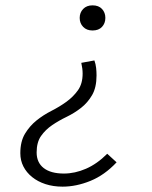

<svg xmlns="http://www.w3.org/2000/svg" viewBox="-20 -493 570 718"><path d="M289 -218Q289 -236 284 -258L333 -267Q338 -253 339.5 -239Q341 -225 341 -211Q341 -166 324.5 -137.5Q308 -109 283 -89.5Q258 -70 229 -56Q200 -42 175 -25Q150 -8 133.5 15.5Q117 39 117 77Q117 115 143.5 135.5Q170 156 219 156Q260 156 301.5 138Q343 120 381 82L416 114Q371 162 318 183.5Q265 205 214 205Q179 205 150 195.5Q121 186 100 169Q79 152 67.5 129.5Q56 107 56 80Q56 36 73.5 7Q91 -22 116.5 -42.5Q142 -63 172.5 -78.5Q203 -94 228.5 -112.5Q254 -131 271.5 -155.5Q289 -180 289 -218ZM278 -426Q278 -446 291 -459.5Q304 -473 326 -473Q349 -473 361.5 -459.5Q374 -446 374 -426Q374 -406 361.5 -392.5Q349 -379 326 -379Q304 -379 291 -392.5Q278 -406 278 -426Z"/></svg>

Font: Glekhifnjqigglhiwekvrgaqftz
Style: Regular
Weight: 300
Italic angle: -8°
Designer: Carrois Corporate & Edenspiekermann
Foundry: Carrois Corporate GbR & Edenspiekermann AG
Version: Version 2.001